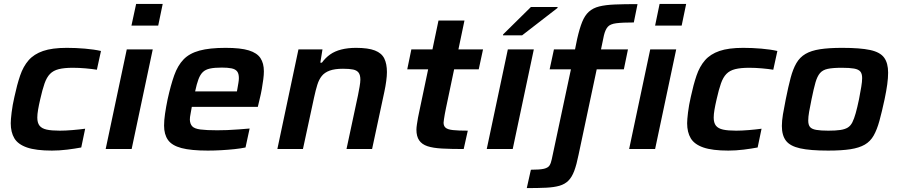

<svg xmlns="http://www.w3.org/2000/svg" viewBox="-20 -763 4597 983"><path d="M246 8Q164 8 118 -8Q72 -24 53.5 -55Q35 -86 35 -132Q35 -150 39.5 -187.5Q44 -225 54 -268Q67 -329 83 -376Q99 -423 126.5 -454.5Q154 -486 200.5 -502Q247 -518 322 -518Q368 -518 415 -514Q462 -510 497 -502L476 -406Q452 -410 418 -413Q384 -416 353 -416Q309 -416 281 -409Q253 -402 236 -384.5Q219 -367 208 -335.5Q197 -304 186 -255Q179 -225 175 -201.5Q171 -178 171 -161Q171 -134 182.5 -119.5Q194 -105 219 -99.5Q244 -94 286 -94Q314 -94 350.5 -97Q387 -100 416 -104L396 -8Q365 -2 324.5 3Q284 8 246 8Z M653 -632 677 -743H813L790 -632ZM521 0 629 -510H762L654 0Z M1044 8Q958 8 909 -5Q860 -18 840 -46.5Q820 -75 820 -120Q820 -147 825 -181Q830 -215 838 -254Q854 -327 872 -377.5Q890 -428 920 -459Q950 -490 1001.5 -504Q1053 -518 1135 -518Q1212 -518 1254 -505Q1296 -492 1313.5 -465.5Q1331 -439 1331 -398Q1331 -380 1328 -357Q1325 -334 1320.5 -308Q1316 -282 1309 -254L1300 -216H962Q959 -196 955.5 -179.5Q952 -163 952 -150Q953 -128 964.5 -116Q976 -104 1006.5 -100Q1037 -96 1092 -96Q1115 -96 1143.5 -97Q1172 -98 1202.5 -100.5Q1233 -103 1258 -105L1237 -8Q1214 -3 1181 0.5Q1148 4 1112.5 6Q1077 8 1044 8ZM979 -295H1193L1195 -306Q1198 -324 1200.5 -338Q1203 -352 1203 -363Q1203 -386 1194 -397.5Q1185 -409 1165.5 -413Q1146 -417 1116 -417Q1078 -417 1055 -412Q1032 -407 1018.5 -394Q1005 -381 996 -357Q987 -333 979 -295Z M1400 0 1508 -510H1631L1620 -442H1628Q1646 -467 1670 -484Q1694 -501 1727.5 -509.5Q1761 -518 1803 -518Q1865 -518 1899.5 -504.5Q1934 -491 1947.5 -463.5Q1961 -436 1961 -394Q1961 -375 1957.5 -348.5Q1954 -322 1948 -294L1885 0H1754L1813 -276Q1817 -296 1821 -319Q1825 -342 1825 -355Q1825 -379 1816 -391Q1807 -403 1788 -407Q1769 -411 1736 -411Q1694 -411 1668 -401.5Q1642 -392 1627.5 -374Q1613 -356 1604.5 -328.5Q1596 -301 1588 -264L1531 0Z M2354 0Q2290 0 2243.5 -2.5Q2197 -5 2168.5 -14.5Q2140 -24 2126 -44.5Q2112 -65 2112 -99Q2112 -110 2114.5 -126Q2117 -142 2120 -160Q2123 -178 2127 -194L2172 -408H2065L2086 -510H2194L2225 -658H2358L2327 -510H2453L2431 -408H2305L2263 -208Q2260 -195 2257.5 -180Q2255 -165 2253 -152.5Q2251 -140 2251 -135Q2251 -118 2261.5 -109Q2272 -100 2299 -97Q2326 -94 2375 -94Z M2472 0 2580 -510H2713L2605 0ZM2555 -582 2556 -587 2698 -727H2835L2834 -722L2653 -582Z M2677 200 2698 106Q2744 106 2765 101Q2786 96 2793.5 84Q2801 72 2805 52L2903 -408H2794L2816 -510H2924L2935 -564Q2947 -617 2960.5 -650.5Q2974 -684 2995 -703Q3016 -722 3048 -730Q3080 -738 3128 -740Q3176 -742 3244 -742L3225 -648Q3166 -648 3135 -644Q3104 -640 3091.5 -625.5Q3079 -611 3072 -582L3057 -510H3195L3174 -408H3035L2942 30Q2932 80 2920 112Q2908 144 2890 162Q2872 180 2844.5 188Q2817 196 2776 198Q2735 200 2677 200ZM3334 -632 3357 -743H3493L3470 -632ZM3201 0 3309 -510H3442L3334 0Z M3709 8Q3627 8 3581 -8Q3535 -24 3516.5 -55Q3498 -86 3498 -132Q3498 -150 3502.5 -187.5Q3507 -225 3517 -268Q3530 -329 3546 -376Q3562 -423 3589.5 -454.5Q3617 -486 3663.5 -502Q3710 -518 3785 -518Q3831 -518 3878 -514Q3925 -510 3960 -502L3939 -406Q3915 -410 3881 -413Q3847 -416 3816 -416Q3772 -416 3744 -409Q3716 -402 3699 -384.5Q3682 -367 3671 -335.5Q3660 -304 3649 -255Q3642 -225 3638 -201.5Q3634 -178 3634 -161Q3634 -134 3645.5 -119.5Q3657 -105 3682 -99.5Q3707 -94 3749 -94Q3777 -94 3813.5 -97Q3850 -100 3879 -104L3859 -8Q3828 -2 3787.5 3Q3747 8 3709 8Z M4220 8Q4128 8 4076.5 -3.5Q4025 -15 4004 -42.5Q3983 -70 3983 -118Q3983 -144 3988.5 -177.5Q3994 -211 4003 -255Q4016 -320 4028 -365Q4040 -410 4057.5 -440Q4075 -470 4104 -487Q4133 -504 4178.5 -511Q4224 -518 4292 -518Q4384 -518 4435 -507Q4486 -496 4506.5 -468Q4527 -440 4527 -391Q4527 -364 4522.5 -331Q4518 -298 4509 -255Q4495 -190 4482.5 -144.5Q4470 -99 4453 -69Q4436 -39 4407.5 -22.5Q4379 -6 4334 1Q4289 8 4220 8ZM4221 -94Q4258 -94 4282 -97.5Q4306 -101 4320.5 -110Q4335 -119 4344 -137Q4353 -155 4361 -183.5Q4369 -212 4378 -255Q4385 -292 4389.5 -318.5Q4394 -345 4394 -363Q4394 -386 4384.5 -397Q4375 -408 4352.5 -412Q4330 -416 4290 -416Q4244 -416 4218 -410.5Q4192 -405 4178 -388.5Q4164 -372 4155 -340.5Q4146 -309 4135 -255Q4127 -217 4122.5 -190.5Q4118 -164 4118 -146Q4118 -124 4127 -113Q4136 -102 4159 -98Q4182 -94 4221 -94Z"/></svg>

Font: Saira SemiExpanded SemiBold
Style: Italic
Weight: 600
Width: 6
Italic angle: -12°
Designer: Hector Gatti with collaboration of the Omnibus-Type team
Foundry: Omnibus-Type
Version: Version 1.101